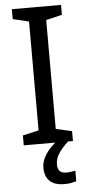

<svg xmlns="http://www.w3.org/2000/svg" viewBox="-62 -749 462 1003"><g transform="rotate(-5 169.5 -247.0)"><path d="M298 0H40V-52L124 -71V-642L40 -662V-714H298V-662L214 -642V-71L298 -52ZM204 116Q204 161 249 161Q266 161 277.5 158.5Q289 156 297 155V211Q283 215 269 217.5Q255 220 235 220Q182 220 157 195Q132 170 132 126Q132 97 146.5 70Q161 43 182.5 21Q204 -1 224 -15L272 0Q238 32 221 58.5Q204 85 204 116Z"/></g></svg>

Font: Noto Sans Tifinagh Ghat
Style: Regular
Weight: 400
Designer: JamraPatel
Foundry: JamraPatel LLC
Version: Version 2.006; ttfautohint (v1.8.4.7-5d5b)